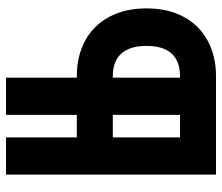

<svg xmlns="http://www.w3.org/2000/svg" viewBox="-70 -670 740 640"><g transform="rotate(90 300.0 -350.0)"><path d="M239 0V-236H234Q166.5 -236 115.2 -264Q64 -292 36 -344.5Q8 -397 8 -468.5Q8 -540 36 -592Q64 -644 115.2 -672Q166.5 -700 234 -700H562V0H438V-236H363V0ZM438 -356V-580H363V-356ZM234 -356H239V-580H234Q184 -580 158.5 -552Q133 -524 133 -468.5Q133 -413 158.5 -384.5Q184 -356 234 -356Z"/></g></svg>

Font: Red Hat Mono
Style: Regular
Weight: 300
Monospace: yes
Designer: Pentagram, MCKL
Foundry: Pentagram, MCKL
Version: Version 1.023